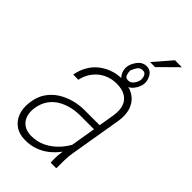

<svg xmlns="http://www.w3.org/2000/svg" viewBox="-243 -859 942 942"><g transform="rotate(45 227.5 -388.5)"><path d="M308.6 -97.7 356.4 -385.3Q361.8 -422.4 352.3 -448.7Q342.8 -475.1 318.4 -489.5Q293.9 -503.9 256.3 -503.4Q220.7 -503.4 190.4 -488.8Q160.2 -474.1 139.2 -447Q118.2 -419.9 110.4 -383.3L74.7 -384.3Q81.1 -418.9 97.2 -447.5Q113.3 -476.1 137.9 -496.1Q162.6 -516.1 193.6 -527.3Q224.6 -538.6 260.3 -538.6Q308.1 -538.1 339.8 -519.3Q371.6 -500.5 385.5 -465.6Q399.4 -430.7 392.6 -383.8L346.2 -107.9Q341.8 -81.5 341.6 -56.6Q341.3 -31.7 341.3 -5.4L340.3 0H302.2Q300.3 -24.4 302.2 -49.1Q304.2 -73.7 308.6 -97.7ZM354.5 -299.8 349.6 -266.1H240.7Q208 -266.1 177.5 -258.3Q147 -250.5 121.8 -234.9Q96.7 -219.2 79.8 -194.3Q63 -169.4 57.1 -134.8Q52.2 -104 60.3 -79.1Q68.4 -54.2 88.9 -39.8Q109.4 -25.4 140.6 -24.9Q183.6 -24.9 218.5 -42.2Q253.4 -59.6 280.3 -88.9Q307.1 -118.2 325.2 -156.2L334.5 -127.9Q321.8 -100.6 302.2 -75.2Q282.7 -49.8 258.1 -30.5Q233.4 -11.2 203.1 -0.2Q172.9 10.7 137.7 10.7Q95.2 11.2 67.1 -8.3Q39.1 -27.8 27.1 -60.5Q15.1 -93.3 20.5 -134.3Q25.9 -179.2 47.1 -210.7Q68.4 -242.2 99.6 -261.7Q130.9 -281.2 166.3 -290.5Q201.7 -299.8 237.3 -299.8ZM297.9 -693.8 378.4 -786.6 426.3 -786.1 333 -693.8ZM233.4 -595.2Q236.3 -619.6 254.4 -643.6Q272.5 -667.5 300.3 -668Q328.6 -668 342.3 -644Q356 -620.1 353 -596.2Q349.6 -572.8 332.3 -550.3Q314.9 -527.8 287.1 -526.9Q259.3 -526.4 245.1 -548.8Q231 -571.3 233.4 -595.2ZM258.3 -594.7Q258.3 -582 262.9 -567.9Q267.6 -553.7 285.6 -553.7Q302.2 -553.2 313.5 -567.9Q324.7 -582.5 327.6 -596.7Q330.1 -610.4 324.5 -625.2Q318.8 -640.1 302.2 -640.1Q283.7 -640.6 273.4 -625.5Q263.2 -610.4 258.3 -594.7Z"/></g></svg>

Font: Roboto Condensed ExtraLight
Style: Italic
Weight: 250
Italic angle: -12°
Designer: Christian Robertson
Foundry: Google
Version: Version 3.008; 2023